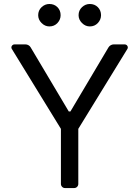

<svg xmlns="http://www.w3.org/2000/svg" viewBox="-20 -952 705 972"><path d="M288.4 -21V-299.7L40.1 -703.8Q37.6 -707.4 37.6 -712Q37.6 -718 42.3 -722.7Q46.9 -727.3 53.3 -727.3H108.7Q116.8 -727.3 124.1 -723.2Q131.4 -719.1 135.3 -712L328.1 -387.8H336.6L529.1 -712Q533.4 -719.1 540.7 -723.2Q547.9 -727.3 556.1 -727.3H611.2Q617.9 -727.3 622.5 -722.7Q627.1 -718 627.1 -712Q627.1 -707.4 624.6 -703.8L376.4 -299.7V-21Q376.4 -12.4 370.4 -6.2Q364.3 0 355.5 0H308.9Q300.4 0 294.4 -6.2Q288.4 -12.4 288.4 -21ZM173.3 -875Q173.3 -899.5 190.5 -915.7Q207.7 -931.8 230.1 -931.8Q254.6 -931.8 270.8 -915.7Q286.9 -899.5 286.9 -875Q286.9 -852.6 270.8 -835.4Q254.6 -818.2 230.1 -818.2Q207.7 -818.2 190.5 -835.4Q173.3 -852.6 173.3 -875ZM377.8 -875Q377.8 -899.5 395.1 -915.7Q412.3 -931.8 434.7 -931.8Q459.2 -931.8 475.3 -915.7Q491.5 -899.5 491.5 -875Q491.5 -852.6 475.3 -835.4Q459.2 -818.2 434.7 -818.2Q412.3 -818.2 395.1 -835.4Q377.8 -852.6 377.8 -875Z"/></svg>

Font: DeltaSans
Style: Regular
Weight: 400
Designer: Rasmus Andersson
Foundry: rsms
Version: Version 3.012